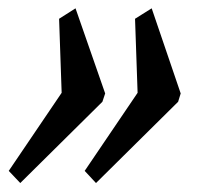

<svg xmlns="http://www.w3.org/2000/svg" viewBox="-28 -462 506 450"><path d="M19.5 -33 -7.5 -61.5 116.5 -244.5 110.5 -418 149 -442.5 218.5 -243 212 -223.5ZM197 -33 170.5 -61.5 294.5 -244.5 288.5 -418 327.5 -442.5 395.5 -243 389.5 -223.5Z"/></svg>

Font: Libre Caslon Condensed SemiBold Italic
Style: Regular
Weight: 600
Italic angle: -22.583°
Designer: Pablo Impallari, Rodrigo Fuenzalida, Katja Schimmel, Ertekin Erdin
Foundry: Pablo Impallari, Rodrigo Fuenzalida
Version: Version 2.000; ttfautohint (v1.8.4.7-5d5b);gftools[0.9.33]